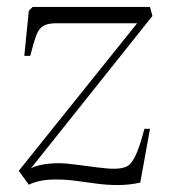

<svg xmlns="http://www.w3.org/2000/svg" viewBox="-20 -526 491 553"><path d="M74 -506H412L419 -480L69 -41Q80 -47 93 -50Q106 -53 120.5 -54.5Q135 -56 151 -56Q167 -56 197.5 -52Q228 -48 259 -44Q290 -40 309 -40Q330 -40 344 -46Q358 -52 370 -77Q382 -102 396 -155H412L384 0Q351 7 320 7Q289 7 259 3Q229 -1 200 -5Q171 -9 142 -9Q115 -9 96 -5Q77 -1 63 6L34 -34L375 -459H142Q118 -459 105 -451.5Q92 -444 84.5 -424Q77 -404 67 -365H50L63 -495Z"/></svg>

Font: Literata 60pt ExtraLight
Style: Italic
Weight: 250
Italic angle: -2°
Designer: Latin by Veronika Burian and Jose Scaglione. Greek by Irene Vlachou. Cyrillic by Vera Evstafieva
Foundry: TypeTogether
Version: Version 3.103;gftools[0.9.29]